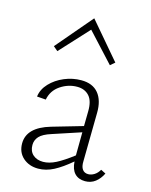

<svg xmlns="http://www.w3.org/2000/svg" viewBox="-107 -759 655 833"><g transform="rotate(15 221.0 -342.5)"><path d="M433 -51Q421 -26 401.5 -11Q382 4 356 4Q326 4 309 -14Q292 -32 290 -67Q249 -32 214.5 -14Q180 4 145 4Q104 4 77 -20Q50 -44 50 -84Q50 -156 152 -186L290 -226L291 -292Q292 -339 272 -361Q252 -383 218 -383Q178 -383 143 -359.5Q108 -336 100 -294L60 -297Q64 -330 89.5 -357Q115 -384 152 -399.5Q189 -415 228 -415Q279 -415 305 -383.5Q331 -352 330 -296L327 -78Q326 -54 335 -41.5Q344 -29 361 -29Q375 -29 388.5 -37.5Q402 -46 411 -62ZM158 -30Q185 -30 215.5 -45.5Q246 -61 289 -94L290 -198L163 -156Q125 -144 110 -127.5Q95 -111 95 -89Q95 -61 112.5 -45.5Q130 -30 158 -30ZM74 -527 212 -689 350 -527 330 -510 212 -638 94 -510Z"/></g></svg>

Font: Ysabeau Light
Style: Regular
Weight: 300
Designer: Christian Thalmann (Catharsis Fonts)
Version: Version 0.003